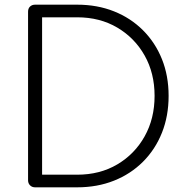

<svg xmlns="http://www.w3.org/2000/svg" viewBox="-20 -801 801 821"><path d="M130 0Q117 0 108.5 -8.5Q100 -17 100 -30V-751Q100 -765 108.5 -773Q117 -781 130 -781H310Q396 -781 467.5 -752.5Q539 -724 591.5 -671.5Q644 -619 672.5 -548Q701 -477 701 -391Q701 -305 672.5 -233.5Q644 -162 591.5 -109.5Q539 -57 467.5 -28.5Q396 0 310 0ZM160 -54H310Q407 -54 481.5 -98Q556 -142 598.5 -218Q641 -294 641 -391Q641 -488 598.5 -563.5Q556 -639 481.5 -683Q407 -727 310 -727H160Z"/></svg>

Font: ComfortaaLight
Style: Regular
Weight: 300
Designer: Johan Aakerlund
Foundry: Johan Aakerlund
Version: Version 3.104; ttfautohint (v1.8.1.43-b0c9)